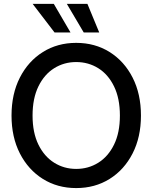

<svg xmlns="http://www.w3.org/2000/svg" viewBox="-20 -961 789 993"><path d="M374 11.7Q277.3 11.7 201.7 -35.6Q126 -83 82.8 -167.5Q39.6 -252 39.6 -363.3Q39.6 -475.1 82.8 -559.8Q126 -644.5 201.7 -691.9Q277.3 -739.3 374 -739.3Q471.2 -739.3 546.9 -691.9Q622.6 -644.5 665.8 -559.8Q709 -475.1 709 -363.3Q709 -252 665.8 -167.5Q622.6 -83 546.9 -35.6Q471.2 11.7 374 11.7ZM374 -87.4Q437 -87.4 488.3 -119.4Q539.6 -151.4 569.8 -213.1Q600.1 -274.9 600.1 -363.3Q600.1 -452.1 569.8 -514.2Q539.6 -576.2 488.3 -608.2Q437 -640.1 374 -640.1Q311.5 -640.1 260.3 -608.2Q209 -576.2 178.7 -514.2Q148.4 -452.1 148.4 -363.3Q148.4 -274.9 178.7 -213.1Q209 -151.4 260.3 -119.4Q311.5 -87.4 374 -87.4ZM262.2 -793 148.9 -940.9H258.3L344.7 -793ZM413.1 -793 325.7 -940.9H432.1L493.2 -793Z"/></svg>

Font: Inter Display Medium
Style: Regular
Weight: 500
Designer: Rasmus Andersson
Foundry: rsms
Version: Version 4.001;git-9221beed3